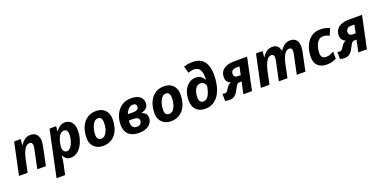

<svg xmlns="http://www.w3.org/2000/svg" viewBox="-14 -1801 6113 3077"><g transform="rotate(-20 3042.5 -262.5)"><path d="M134 -546H246L236 -445H240Q272 -494 313.5 -525Q355 -556 412 -556Q482 -556 517.5 -513.5Q553 -471 553 -399Q553 -366 542 -311L477 0H330L397 -319Q405 -356 405 -377Q405 -437 352 -437Q327 -437 305.5 -420.5Q284 -404 267 -375Q250 -346 236.5 -308Q223 -270 213 -226L165 0H18Z M571 240 738 -546H850L842 -463H846Q872 -498 910 -527Q948 -556 1001 -556Q1040 -556 1075.5 -536.5Q1111 -517 1133 -473.5Q1155 -430 1155 -357Q1155 -291 1137 -225.5Q1119 -160 1086 -107Q1053 -54 1006.5 -22Q960 10 902 10Q852 10 825 -13Q798 -36 778 -70H774Q771 -30 766 3Q761 36 753 74L718 240ZM877 -109Q904 -109 927.5 -130.5Q951 -152 968.5 -187Q986 -222 996 -265Q1006 -308 1006 -351Q1006 -437 942 -437Q906 -437 881 -411Q856 -385 840 -346Q824 -307 816.5 -266Q809 -225 809 -195Q809 -156 827.5 -132.5Q846 -109 877 -109Z M1452 10Q1391 10 1343.5 -15.5Q1296 -41 1269.5 -88Q1243 -135 1243 -200Q1243 -272 1261 -336.5Q1279 -401 1315 -450.5Q1351 -500 1405.5 -528Q1460 -556 1533 -556Q1628 -556 1684 -499Q1740 -442 1740 -340Q1740 -271 1723 -208Q1706 -145 1670.5 -96Q1635 -47 1580.5 -18.5Q1526 10 1452 10ZM1464 -110Q1505 -110 1533.5 -143Q1562 -176 1577 -228.5Q1592 -281 1592 -340Q1592 -381 1576.5 -408.5Q1561 -436 1522 -436Q1489 -436 1464 -413.5Q1439 -391 1423 -355Q1407 -319 1399 -278Q1391 -237 1391 -200Q1391 -110 1464 -110Z M2061 10Q1949 10 1888.5 -47.5Q1828 -105 1828 -211Q1828 -279 1847.5 -341Q1867 -403 1905 -451.5Q1943 -500 1999.5 -528Q2056 -556 2131 -556Q2219 -556 2273.5 -518Q2328 -480 2328 -409Q2328 -348 2294.5 -319Q2261 -290 2210 -278V-274Q2245 -264 2271 -238.5Q2297 -213 2297 -165Q2297 -119 2272 -79Q2247 -39 2194.5 -14.5Q2142 10 2061 10ZM1996 -333H2094Q2136 -333 2159.5 -350Q2183 -367 2183 -401Q2183 -424 2166.5 -437Q2150 -450 2125 -450Q2082 -450 2048.5 -418Q2015 -386 1996 -333ZM2063 -93Q2104 -93 2126.5 -114Q2149 -135 2149 -168Q2149 -200 2125.5 -216Q2102 -232 2047 -232H1976Q1975 -224 1975 -216Q1975 -208 1975 -201Q1975 -142 2000.5 -117.5Q2026 -93 2063 -93Z M2610 10Q2549 10 2501.5 -15.5Q2454 -41 2427.5 -88Q2401 -135 2401 -200Q2401 -272 2419 -336.5Q2437 -401 2473 -450.5Q2509 -500 2563.5 -528Q2618 -556 2691 -556Q2786 -556 2842 -499Q2898 -442 2898 -340Q2898 -271 2881 -208Q2864 -145 2828.5 -96Q2793 -47 2738.5 -18.5Q2684 10 2610 10ZM2622 -110Q2663 -110 2691.5 -143Q2720 -176 2735 -228.5Q2750 -281 2750 -340Q2750 -381 2734.5 -408.5Q2719 -436 2680 -436Q2647 -436 2622 -413.5Q2597 -391 2581 -355Q2565 -319 2557 -278Q2549 -237 2549 -200Q2549 -110 2622 -110Z M3197 10Q3124 10 3077 -18.5Q3030 -47 3008 -95.5Q2986 -144 2986 -206Q2986 -300 3016 -368.5Q3046 -437 3099 -475Q3152 -513 3222 -513Q3273 -513 3305.5 -487Q3338 -461 3358 -424H3362Q3363 -432 3363 -441.5Q3363 -451 3363 -456Q3363 -554 3332.5 -599.5Q3302 -645 3234 -645Q3211 -645 3184 -639.5Q3157 -634 3135 -625L3104 -741Q3136 -753 3175 -759Q3214 -765 3257 -765Q3346 -765 3402.5 -727Q3459 -689 3485 -618.5Q3511 -548 3511 -453Q3511 -368 3494 -286Q3477 -204 3439.5 -137Q3402 -70 3342 -30Q3282 10 3197 10ZM3205 -110Q3246 -110 3274 -141Q3302 -172 3319 -221Q3336 -270 3345 -325Q3335 -357 3313.5 -378.5Q3292 -400 3257 -400Q3200 -400 3167 -345Q3134 -290 3134 -201Q3134 -158 3152.5 -134Q3171 -110 3205 -110Z M3607 10Q3563 10 3533 -2V-123Q3541 -120 3550.5 -117.5Q3560 -115 3571 -115Q3591 -115 3604 -126.5Q3617 -138 3627 -154Q3653 -196 3672 -216.5Q3691 -237 3720 -246Q3687 -260 3665 -287Q3643 -314 3643 -361Q3643 -426 3675 -467Q3707 -508 3761 -527Q3815 -546 3879 -546H4107L3992 0H3845L3889 -203H3859Q3827 -203 3809 -182.5Q3791 -162 3776.5 -131Q3762 -100 3741 -66Q3721 -34 3690 -12Q3659 10 3607 10ZM3865 -303H3910L3939 -441H3877Q3841 -441 3817 -420.5Q3793 -400 3793 -363Q3793 -336 3810 -319.5Q3827 -303 3865 -303Z M4143 0 4259 -546H4371L4361 -445H4365Q4397 -494 4438.5 -525Q4480 -556 4537 -556Q4594 -556 4624.5 -526.5Q4655 -497 4665 -445H4669Q4700 -494 4743 -525Q4786 -556 4843 -556Q4912 -556 4945.5 -513.5Q4979 -471 4979 -399Q4979 -366 4968 -311L4903 0H4756L4823 -319Q4831 -356 4831 -377Q4831 -437 4783 -437Q4758 -437 4736.5 -421Q4715 -405 4697.5 -376.5Q4680 -348 4666.5 -309.5Q4653 -271 4644 -227L4597 0H4450L4517 -319Q4525 -356 4525 -377Q4525 -437 4477 -437Q4452 -437 4430.5 -420.5Q4409 -404 4392 -375Q4375 -346 4361.5 -308Q4348 -270 4338 -226L4290 0Z M5267 10Q5210 10 5164 -10Q5118 -30 5091 -74.5Q5064 -119 5064 -191Q5064 -264 5083 -330Q5102 -396 5139 -447Q5176 -498 5230 -527Q5284 -556 5353 -556Q5402 -556 5440.5 -547Q5479 -538 5513 -521L5468 -409Q5442 -420 5416.5 -428.5Q5391 -437 5359 -437Q5312 -437 5279.5 -402.5Q5247 -368 5230 -314Q5213 -260 5213 -203Q5213 -156 5235 -132.5Q5257 -109 5297 -109Q5334 -109 5365.5 -120.5Q5397 -132 5431 -149V-29Q5396 -11 5357 -0.5Q5318 10 5267 10Z M5567 10Q5523 10 5493 -2V-123Q5501 -120 5510.5 -117.5Q5520 -115 5531 -115Q5551 -115 5564 -126.5Q5577 -138 5587 -154Q5613 -196 5632 -216.5Q5651 -237 5680 -246Q5647 -260 5625 -287Q5603 -314 5603 -361Q5603 -426 5635 -467Q5667 -508 5721 -527Q5775 -546 5839 -546H6067L5952 0H5805L5849 -203H5819Q5787 -203 5769 -182.5Q5751 -162 5736.5 -131Q5722 -100 5701 -66Q5681 -34 5650 -12Q5619 10 5567 10ZM5825 -303H5870L5899 -441H5837Q5801 -441 5777 -420.5Q5753 -400 5753 -363Q5753 -336 5770 -319.5Q5787 -303 5825 -303Z"/></g></svg>

Font: BC Sans
Style: Bold Italic
Weight: 700
Italic angle: -12°
Designer: Monotype Design Team
Province of B.C.
Foundry: Monotype Imaging Inc.
Version: Version 2.000;GOOG;noto-source:20170915:90ef993387c0